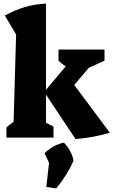

<svg xmlns="http://www.w3.org/2000/svg" viewBox="-20 -769 634 1073"><path d="M16 0V-56Q32 -73 56 -87L70 -576L7 -682Q59 -711 116 -728.5Q173 -746 237 -749V-267L347 -398Q325 -412 307 -430V-492H564V-430L476 -390L395 -294L594 -27Q549 -14 501.5 -5Q454 4 402 8L237 -240V-83L279 -62V0ZM239 276 254 141 229 87Q277 41 337 28Q380 72 391 129Q355 211 294 284Z"/></svg>

Font: Piazzolla ExtraBold
Style: Regular
Weight: 800
Designer: Juan Pablo del Peral
Foundry: Huerta Tipografica
Version: Version 1.330